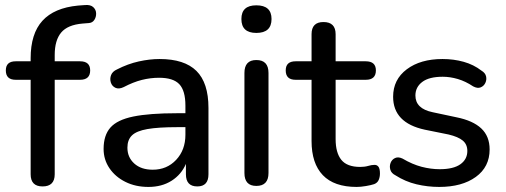

<svg xmlns="http://www.w3.org/2000/svg" viewBox="-20 -729 1996 758"><path d="M148 7Q101 7 101 -41V-414H42Q3 -414 3 -451Q3 -487 42 -487H101V-499Q101 -596 147.5 -647Q194 -698 288 -707L315 -709Q337 -711 348 -701Q359 -691 359.5 -676.5Q360 -662 352.5 -650.5Q345 -639 331 -638L306 -636Q247 -631 221.5 -600.5Q196 -570 196 -512V-487H296Q336 -487 336 -451Q336 -414 296 -414H196V-41Q196 7 148 7Z M566 9Q515 9 475 -11Q435 -31 412 -65Q389 -99 389 -141Q389 -195 416 -225.5Q443 -256 506.5 -269Q570 -282 679 -282H712V-312Q712 -371 688 -396.5Q664 -422 608 -422Q574 -422 540 -413.5Q506 -405 468 -385Q449 -376 435.5 -382.5Q422 -389 417.5 -403.5Q413 -418 418.5 -432.5Q424 -447 442 -455Q485 -477 528 -486.5Q571 -496 610 -496Q708 -496 755.5 -449Q803 -402 803 -303V-41Q803 7 759 7Q714 7 714 -41V-82Q696 -40 657.5 -15.5Q619 9 566 9ZM712 -227H680Q605 -227 562 -219.5Q519 -212 501 -194.5Q483 -177 483 -146Q483 -108 510 -83.5Q537 -59 583 -59Q639 -59 675.5 -98Q712 -137 712 -197Z M992 5Q945 5 945 -46V-441Q945 -492 992 -492Q1040 -492 1040 -441V-46Q1040 5 992 5ZM992 -599Q933 -599 933 -654Q933 -708 992 -708Q1052 -708 1052 -654Q1052 -599 992 -599Z M1388 9Q1299 9 1254.5 -37.5Q1210 -84 1210 -172V-414H1147Q1108 -414 1108 -451Q1108 -487 1147 -487H1210V-594Q1210 -642 1257 -642Q1305 -642 1305 -594V-487H1424Q1464 -487 1464 -451Q1464 -414 1424 -414H1305V-180Q1305 -126 1327.5 -98Q1350 -70 1402 -70Q1420 -70 1433.5 -74Q1447 -78 1457 -78Q1467 -79 1473.5 -71.5Q1480 -64 1480 -44Q1480 -30 1475 -18.5Q1470 -7 1457 -2Q1445 2 1424.5 5.5Q1404 9 1388 9Z M1714 9Q1668 9 1624 -1.5Q1580 -12 1541 -37Q1525 -45 1521 -59Q1517 -73 1522 -86Q1527 -99 1539.5 -105Q1552 -111 1569 -103Q1608 -80 1644.5 -70.5Q1681 -61 1716 -61Q1770 -61 1797.5 -80.5Q1825 -100 1825 -133Q1825 -159 1807 -174Q1789 -189 1751 -198L1657 -217Q1532 -244 1532 -347Q1532 -415 1586 -455.5Q1640 -496 1727 -496Q1771 -496 1810.5 -485Q1850 -474 1881 -450Q1896 -441 1899 -427.5Q1902 -414 1896 -401.5Q1890 -389 1877.5 -384Q1865 -379 1848 -388Q1818 -408 1787.5 -417Q1757 -426 1728 -426Q1674 -426 1647 -405.5Q1620 -385 1620 -352Q1620 -300 1688 -286L1782 -266Q1847 -253 1880 -222Q1913 -191 1913 -139Q1913 -70 1858.5 -30.5Q1804 9 1714 9Z"/></svg>

Font: Chiron GoRound TC
Style: Regular
Weight: 400
Designer: Ryoko NISHIZUKA 西塚涼子 (kana, bopomofo & ideographs); Paul D. Hunt (Latin, Greek & Cyrillic); Sandoll Communications 산돌커뮤니
Foundry: Adobe
Version: Version 1.000;hotconv 1.1.1;makeotfexe 2.6.0